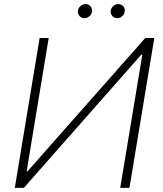

<svg xmlns="http://www.w3.org/2000/svg" viewBox="-20 -912 790 932"><path d="M172.4 -727.5H216.3L109.4 -80.6H113.8L685.1 -727.5H729L608.4 0H563.5L670.9 -647H666L95.7 0H51.8ZM389.6 -823.7Q374.5 -823.7 365.2 -835.2Q356 -846.7 358.4 -861.8Q360.8 -874 371.6 -883.1Q382.3 -892.1 394.5 -892.1Q410.6 -892.1 419.7 -881.1Q428.7 -870.1 426.3 -854Q424.8 -842.3 413.8 -833Q402.8 -823.7 389.6 -823.7ZM548.8 -823.7Q534.2 -823.7 524.7 -835.2Q515.1 -846.7 517.6 -861.8Q520 -874 530.5 -883.1Q541 -892.1 553.7 -892.1Q569.3 -892.1 578.9 -881.1Q588.4 -870.1 585 -854Q582.5 -841.8 572.5 -832.8Q562.5 -823.7 548.8 -823.7Z"/></svg>

Font: Inter Tight ExtraLight
Style: Italic
Weight: 250
Italic angle: -9.39999°
Designer: Rasmus Andersson
Foundry: rsms
Version: Version 3.004